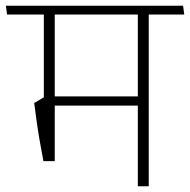

<svg xmlns="http://www.w3.org/2000/svg" viewBox="-38 -648 660 668"><path d="M479.5 -607.5H441.5V0H479.5ZM378.5 -597.5H603L599 -628H374.5ZM538.5 -597.5 534.5 -628H-17.5L-13.5 -597.5ZM458.5 -312.5H129.5V-280.5H458.5ZM152.5 -609H114.5V-272H152.5ZM113 -87.5H152.5V-309.5H114.5L81 -289.5Q86 -250 90.5 -218.5Q95 -187 100.5 -156Q106 -125 113 -87.5Z"/></svg>

Font: Anek Devanagari ExtraLight
Style: Regular
Weight: 250
Designer: Kailash Malviya (Devanagari) & Yesha Goshar (Latin)
Foundry: Ek Type
Version: Version 1.003